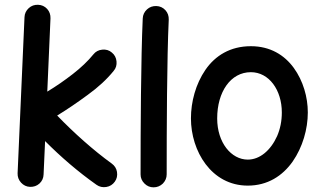

<svg xmlns="http://www.w3.org/2000/svg" viewBox="-20 -740 1362 815"><path d="M467.3 31.2C476.1 19 479 5.4 476.6 -10.3C474.1 -25.4 466.3 -37.1 454.1 -45.9C376.5 -102.1 294.9 -174.8 222.7 -249.5C265.1 -275.4 308.1 -304.7 352.5 -337.4C397 -369.6 433.6 -403.3 462.4 -439C472.2 -450.2 476.1 -463.9 474.6 -479.5C473.1 -495.1 466.3 -507.8 454.6 -517.1C443.4 -526.9 429.7 -530.8 414.1 -529.3C398.4 -527.8 385.7 -521 376.5 -509.3C353.5 -481 324.2 -453.1 289.1 -425.8C253.9 -398.4 217.8 -373.5 180.7 -351.1L194.3 -662.1C194.8 -677.2 190.4 -690.9 180.2 -702.1C169.9 -713.4 156.7 -719.2 141.6 -719.7C126.5 -720.2 113.3 -715.8 102.1 -705.6C90.8 -695.3 84.5 -682.1 84 -667L54.7 -4.4C54.2 10.7 59.1 23.9 69.3 35.2C79.6 46.4 92.3 52.7 107.4 53.2C122.6 53.7 136.2 49.3 147.5 39.1C158.7 28.8 164.6 15.6 165 0.5L171.4 -141.1C237.8 -74.2 312 -10.3 389.6 44.4C401.9 53.2 416 56.2 431.2 53.7C446.3 51.3 458.5 43.5 467.3 31.2Z M643.6 -714.4C628.4 -714.8 615.2 -710.4 604 -700.2C592.8 -689.9 586.4 -676.8 585.9 -661.6C578.1 -494.1 576.7 -190.4 576.7 0C576.7 15.1 582 27.8 593.3 39.1C604 49.8 616.7 55.2 631.8 55.2C647 55.2 660.2 49.8 671.4 39.1C682.1 27.8 687.5 15.1 687.5 0C687.5 -189.5 688.5 -493.7 696.3 -656.7C696.8 -671.9 692.4 -685.5 682.1 -696.8C671.9 -708 658.7 -713.9 643.6 -714.4Z M1044.9 -543.9C957.5 -543.9 893.6 -503.9 852.1 -443.8C810.5 -383.3 790.5 -307.6 790.5 -237.3C790.5 -99.1 877 47.9 1031.7 47.9C1115.7 47.9 1179.2 6.8 1222.2 -54.2C1264.6 -115.2 1286.6 -191.9 1286.6 -262.7C1286.6 -327.1 1267.1 -396.5 1227.1 -451.7C1187 -506.8 1126.5 -543.9 1044.9 -543.9ZM1044.9 -433.6C1121.6 -433.6 1176.3 -358.4 1176.3 -262.7C1176.3 -226.1 1169.4 -192.4 1156.2 -162.1C1128.9 -101.6 1083 -62.5 1031.7 -62.5C961.9 -62.5 901.9 -134.3 901.9 -237.3C901.9 -350.1 959 -433.6 1044.9 -433.6Z"/></svg>

Font: Mikhak SemiBold
Style: Regular
Weight: 600
Designer: Amin Abedi
Version: Version 3.2